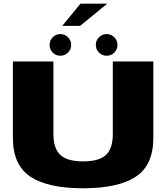

<svg xmlns="http://www.w3.org/2000/svg" viewBox="-20 -1004 902 1028"><path d="M425 4Q236.5 4 142.8 -58Q49 -120 49 -266V-675H266V-286.5Q266 -209 303 -174.5Q340 -140 425 -140Q510 -140 547 -174.2Q584 -208.5 584 -286.5V-675H801V-266Q801 -120 707.2 -58Q613.5 4 425 4ZM303 -705.5Q279 -705.5 262.2 -722.5Q245.5 -739.5 245.5 -763.5Q245.5 -787.5 262.2 -804.5Q279 -821.5 303 -821.5Q327 -821.5 344 -804.5Q361 -787.5 361 -763.5Q361 -739.5 344 -722.5Q327 -705.5 303 -705.5ZM551 -705.5Q527 -705.5 510 -722.5Q493 -739.5 493 -763.5Q493 -787.5 510 -804.5Q527 -821.5 551 -821.5Q575 -821.5 592 -804.5Q609 -787.5 609 -763.5Q609 -739.5 592 -722.5Q575 -705.5 551 -705.5ZM313.5 -865.5 411 -984.5H554.5L409 -865.5Z"/></svg>

Font: Anybody ExtraExpanded ExtraBold
Style: Regular
Weight: 800
Width: 8
Designer: Tyler Finck
Foundry: Etcetera Type Company
Version: Version 1.010; ttfautohint (v1.8.3) -l 8 -r 50 -G 200 -x 14 